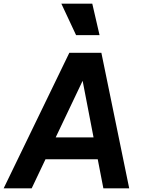

<svg xmlns="http://www.w3.org/2000/svg" viewBox="-47 -1035 779 1055"><path d="M500 -842 460 -1015H290L371 -842ZM127 0 203 -160H490L521 0H663L510 -745H334L-27 0ZM259 -280 407 -591 467 -280Z"/></svg>

Font: Plus Jakarta Sans
Style: Bold Italic
Weight: 700
Italic angle: -8°
Designer: Gumpita Rahayu
Foundry: Tokotype
Version: Version 2.071;gftools[0.9.30]